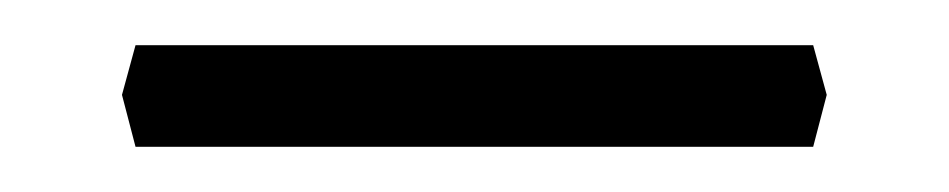

<svg xmlns="http://www.w3.org/2000/svg" viewBox="-20 -334 420 85"><path d="M40 -314H340L346 -292L340 -269H40L34 -292Z"/></svg>

Font: Cinzel
Style: Regular
Weight: 400
Designer: Natanael Gama
Version: Version 2.000